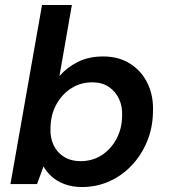

<svg xmlns="http://www.w3.org/2000/svg" viewBox="-20 -740 682 772"><path d="M309 12Q271 12 240 0.5Q209 -11 188 -30Q167 -49 155 -71L129 0H22L149 -720H269L219 -434Q248 -468 292 -490.5Q336 -513 395 -513Q458 -513 504 -483.5Q550 -454 574 -403.5Q598 -353 595 -289Q594 -226 571.5 -171.5Q549 -117 510 -75.5Q471 -34 420 -11Q369 12 309 12ZM304 -92Q351 -92 388 -115.5Q425 -139 447.5 -180Q470 -221 471 -272Q473 -312 458.5 -342.5Q444 -373 417 -391Q390 -409 351 -409Q304 -409 266.5 -385Q229 -361 206.5 -320Q184 -279 183 -226Q181 -187 195.5 -156.5Q210 -126 238 -109Q266 -92 304 -92Z"/></svg>

Font: DM Sans 17pt SemiBold
Style: Italic
Weight: 600
Italic angle: -10°
Version: Version 4.004;gftools[0.9.30]